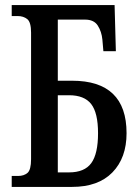

<svg xmlns="http://www.w3.org/2000/svg" viewBox="-20 -734 547 754"><path d="M26 0V-43H51Q74 -43 88 -55Q102 -67 102 -109V-606Q102 -647 87 -659Q72 -671 49 -671H26V-714H430L435 -533H386L382 -579Q379 -610 364 -633.5Q349 -657 314 -657H207V-417H263Q477 -417 477 -211Q477 -114 421.5 -57Q366 0 263 0ZM207 -57H251Q312 -57 338.5 -93.5Q365 -130 365 -211Q365 -291 338 -325.5Q311 -360 251 -360H207Z"/></svg>

Font: Noto Serif ExtraCondensed Medium
Style: Regular
Weight: 500
Width: 2
Designer: Monotype Design Team
Foundry: Monotype Imaging Inc.
Version: Version 2.015